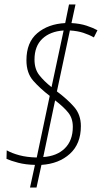

<svg xmlns="http://www.w3.org/2000/svg" viewBox="-20 -779 455 857"><path d="M136 -43Q94 -44 61.5 -52.5Q29 -61 9 -70L10 -108Q33 -95 66.5 -86Q100 -77 144 -76L202 -351Q159 -384 128.5 -418.5Q98 -453 98 -510Q98 -590 146.5 -631Q195 -672 271 -676L288 -759H317L299 -676Q337 -674 366 -664.5Q395 -655 415 -644L399 -612Q378 -624 352 -632.5Q326 -641 292 -643L234 -371Q281 -336 311 -301.5Q341 -267 341 -216Q341 -137 292 -92.5Q243 -48 165 -43L143 58H114ZM264 -643Q204 -639 169 -606Q134 -573 134 -513Q134 -471 155 -444Q176 -417 210 -390ZM173 -78Q234 -82 269.5 -117Q305 -152 305 -213Q305 -251 284.5 -276.5Q264 -302 226 -331Z"/></svg>

Font: Noto Sans Condensed ExtraLight
Style: Italic
Weight: 200
Width: 3
Italic angle: -12°
Designer: Monotype Design Team
Foundry: Monotype Imaging Inc.
Version: Version 2.013; ttfautohint (v1.8.4.7-5d5b)